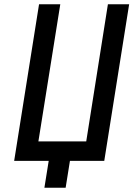

<svg xmlns="http://www.w3.org/2000/svg" viewBox="-20 -750 640 895"><path d="M187 125H286L306 0H466L582 -730H483L382 -91H159L261 -730H162L46 0H207Z"/></svg>

Font: JetBrains Mono Medium
Style: Italic
Weight: 436
Italic angle: -9°
Monospace: yes
Designer: Philipp Nurullin, Konstantin Bulenkov
Foundry: JetBrains
Version: Version 2.305